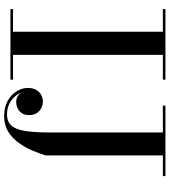

<svg xmlns="http://www.w3.org/2000/svg" viewBox="34 -824 820 929"><g transform="rotate(90 444.5 -360.0)"><path d="M24.5 0V-12.5H134V-737.5H24.5V-750H366V-737.5H246V-12.5H366V0ZM832.5 -750V-737.5H732.5V-170Q723.5 -141 709 -106.5Q694.5 -72 672.2 -40.8Q650 -9.5 618 10.5Q586 30.5 541.5 30.5Q499.5 30.5 469.2 13.8Q439 -3 422.5 -29.2Q406 -55.5 406 -84Q406 -107.5 415 -123.8Q424 -140 439.2 -148.5Q454.5 -157 472 -157Q487 -157 502 -150Q517 -143 527.2 -128.2Q537.5 -113.5 537.5 -90.5Q537.5 -69 527.8 -54.8Q518 -40.5 502.5 -33.8Q487 -27 469.5 -28Q456 -28.5 443.2 -37.2Q430.5 -46 426.5 -59.5Q432 -39.5 447 -22Q462 -4.5 484.2 6Q506.5 16.5 534 16.5Q570.5 16.5 589.2 -6Q608 -28.5 614.8 -74.5Q621.5 -120.5 621.5 -190V-737.5H491.5V-750Z"/></g></svg>

Font: Bodoni Moda 18pt Medium
Style: Regular
Weight: 500
Designer: Owen Earl
Foundry: indestructible type
Version: Version 2.004